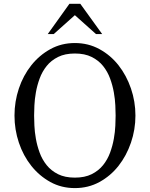

<svg xmlns="http://www.w3.org/2000/svg" viewBox="-20 -967 782 1003"><path d="M371.1 -742.2Q441.4 -742.2 499.5 -710.4Q557.6 -678.7 599.1 -626Q640.6 -573.2 664.1 -504.9Q687.5 -436.5 687.5 -363.3Q687.5 -290 664.1 -221.7Q640.6 -153.3 599.1 -100.6Q557.6 -47.9 499.5 -16.1Q441.4 15.6 371.1 15.6Q300.8 15.6 243.2 -16.1Q185.5 -47.9 143.6 -100.6Q101.6 -153.3 78.6 -221.7Q55.7 -290 55.7 -363.3Q55.7 -436.5 78.6 -504.9Q101.6 -573.2 143.6 -626Q185.5 -678.7 243.2 -710.4Q300.8 -742.2 371.1 -742.2ZM371.1 -39.1Q422.9 -39.1 459 -57.1Q495.1 -75.2 518.6 -104.5Q542 -133.8 555.2 -169.9Q568.4 -206.1 574.7 -242.2Q581.1 -278.3 582.5 -310.1Q584 -341.8 584 -363.3Q584 -383.8 582.5 -416Q581.1 -448.2 574.7 -484.4Q568.4 -520.5 555.2 -556.6Q542 -592.8 518.6 -622.1Q495.1 -651.4 459 -669.4Q422.9 -687.5 371.1 -687.5Q319.3 -687.5 283.2 -669.4Q247.1 -651.4 223.6 -622.1Q200.2 -592.8 187 -556.6Q173.8 -520.5 167.5 -484.4Q161.1 -448.2 159.7 -416Q158.2 -383.8 158.2 -363.3Q158.2 -342.8 159.7 -310.5Q161.1 -278.3 167.5 -242.2Q173.8 -206.1 187 -169.9Q200.2 -133.8 223.6 -104.5Q247.1 -75.2 283.2 -57.1Q319.3 -39.1 371.1 -39.1ZM399.4 -947.3 513.7 -789.1H481.4L371.1 -887.7L260.7 -789.1H229.5L342.8 -947.3Z"/></svg>

Font: Subtext
Style: Regular
Weight: 400
Designer: Christopher J. Fynn
Foundry: Christopher J. Fynn for DDC
Version: Version 1.000 preliminary